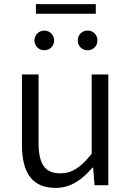

<svg xmlns="http://www.w3.org/2000/svg" viewBox="-20 -903 642 936"><path d="M251 13C326 13 380 -27 431 -86H434L441 0H508V-540H427V-153C373 -87 332 -58 275 -58C199 -58 168 -103 168 -207V-540H87V-197C87 -59 138 13 251 13ZM196 -658C223 -658 244 -679 244 -706C244 -732 223 -754 196 -754C169 -754 148 -732 148 -706C148 -679 169 -658 196 -658ZM155 -836H447V-883H155ZM407 -658C435 -658 455 -679 455 -706C455 -732 435 -754 407 -754C379 -754 359 -732 359 -706C359 -679 379 -658 407 -658Z"/></svg>

Font: Noto Sans CJK JP DemiLight
Style: Regular
Weight: 350
Designer: Ryoko NISHIZUKA (kana & ideographs); Paul D. Hunt (Latin, Greek & Cyrillic); Wenlong ZHANG (bopomofo); Sandoll Communica
Foundry: Adobe Systems Incorporated
Version: Version 1.004;PS 1.004;hotconv 1.0.82;makeotf.lib2.5.63406